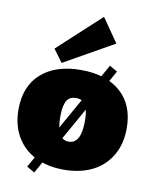

<svg xmlns="http://www.w3.org/2000/svg" viewBox="-95 -905 820 1027"><g transform="rotate(10 315.0 -391.5)"><path d="M21 -267.1Q21 -394 99.6 -463.4Q178.2 -532.7 314.9 -532.7Q451.7 -532.7 530.3 -463.4Q608.9 -394 608.9 -267.1Q608.9 -181.6 571.5 -118.7Q534.2 -55.7 468 -23.4Q401.9 8.8 314.9 8.8Q228 8.8 161.9 -23.4Q95.7 -55.7 58.3 -118.7Q21 -181.6 21 -267.1ZM248 -266.1Q248 -143.6 314.9 -143.6Q381.8 -143.6 381.8 -266.1Q381.8 -291 379.6 -308.3Q377.4 -325.7 371.1 -343.8Q364.7 -361.8 350.6 -371.1Q336.4 -380.4 314.9 -380.4Q293.5 -380.4 279.3 -371.1Q265.1 -361.8 258.8 -343.8Q252.4 -325.7 250.2 -308.3Q248 -291 248 -266.1ZM120.1 26.4 462.4 -582 504.9 -557.6 162.6 50.8ZM475.6 -704.6 205.1 -551.8 154.3 -620.6 385.7 -834Z"/></g></svg>

Font: Bevan
Style: Regular
Weight: 400
Foundry: vernon adams
Version: Version 1.000